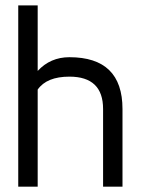

<svg xmlns="http://www.w3.org/2000/svg" viewBox="-20 -704 531 724"><path d="M122.1 -683.6V-436.5Q169.9 -488.3 241.7 -488.3Q441.9 -488.3 441.9 -293V0H368.7V-293Q368.7 -415 241.7 -415Q156.2 -415 122.1 -366.2V0H48.8V-683.6Z"/></svg>

Font: Sanitrixie
Style: Regular
Weight: 400
Designer: Jayvee D. Enaguas (Grand Chaos)
Version: Version 1.1 - 6/9/2013